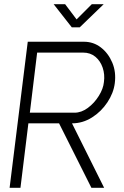

<svg xmlns="http://www.w3.org/2000/svg" viewBox="-20 -900 594 920"><path d="M479 0H418L263 -309H116L78 0H26L113 -700H382Q428 -700 463.5 -672.5Q499 -645 518 -600Q537 -555 530 -501Q524 -454 494.5 -409.5Q465 -365 420.5 -337Q376 -309 325 -309ZM478 -507Q483 -543 472 -575.5Q461 -608 437 -628Q413 -648 378 -648H158L123 -360H337Q370 -360 401 -383Q432 -406 453.5 -440.5Q475 -475 478 -507ZM324 -769 237 -880H292L347 -807L420 -880H477L362 -769Z"/></svg>

Font: Kulim Park ExtraLight
Style: Italic
Weight: 275
Italic angle: -8°
Designer: Noponies / Dale Sattler
Foundry: Noponies
Version: Version 1.000; ttfautohint (v1.8.3)